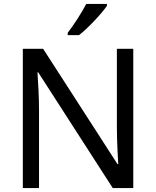

<svg xmlns="http://www.w3.org/2000/svg" viewBox="-20 -964 800 984"><path d="M528 -934V-944H422C399 -899 356 -833 327 -796V-784H385C432 -820 503 -897 528 -934ZM663 0V-714H579V-311C579 -246 584 -155 586 -123H582L201 -714H97V0H180V-399C180 -472 175 -546 172 -593H176L558 0Z"/></svg>

Font: Noto Sans Mahajani
Style: Regular
Weight: 400
Designer: Monotype Design Team
Foundry: Monotype Imaging Inc.
Version: Version 2.003